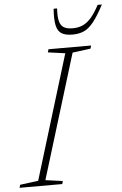

<svg xmlns="http://www.w3.org/2000/svg" viewBox="-86 -926 612 967"><g transform="rotate(-5 220.0 -442.0)"><path d="M261.5 -655 174.5 -667 179 -682.5H394.5L390 -667L298.5 -655L106 -27L193 -15L189 0H-27L-22.5 -15L69.5 -27ZM310 -777Q339.5 -777 362 -787.5Q384.5 -798 404.5 -821.2Q424.5 -844.5 445 -883.5H466.5Q437.5 -828.5 413.8 -798.5Q390 -768.5 365 -757Q340 -745.5 306 -745.5Q271.5 -745.5 251.8 -757.2Q232 -769 225.2 -799Q218.5 -829 222.5 -883.5H240Q237.5 -844 243 -820.5Q248.5 -797 264.8 -787Q281 -777 310 -777Z"/></g></svg>

Font: Newsreader ExtraLight
Style: Italic
Weight: 250
Italic angle: -17°
Designer: Hugues Gentile
Foundry: Production Type
Version: Version 1.003